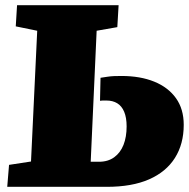

<svg xmlns="http://www.w3.org/2000/svg" viewBox="-20 -723 733 743"><path d="M124 -604 41 -621 46 -703H439L434 -618L354 -604L331 -97H363Q398 -97 422 -114.5Q446 -132 458 -162.5Q470 -193 470 -234Q470 -268 460.5 -290.5Q451 -313 433.5 -323.5Q416 -334 392 -334Q383 -334 377.5 -334Q372 -334 367 -333L369 -422Q383 -424 395.5 -426Q408 -428 421.5 -428.5Q435 -429 450 -429Q523 -429 577 -407Q631 -385 661 -343Q691 -301 691 -240Q691 -166 657 -112Q623 -58 557 -29Q491 0 393 0H8L15 -85L100 -98Z"/></svg>

Font: Literata 18pt Black
Style: Italic
Weight: 900
Italic angle: -2°
Designer: Latin by Veronika Burian and Jose Scaglione. Greek by Irene Vlachou. Cyrillic by Vera Evstafieva
Foundry: TypeTogether
Version: Version 3.103;gftools[0.9.29]